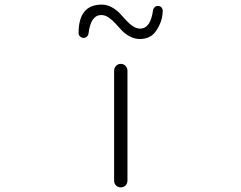

<svg xmlns="http://www.w3.org/2000/svg" viewBox="-20 -809 1040 829"><path d="M472.7 -29.3V-503.9Q472.7 -515.6 481 -524.4Q489.3 -533.2 501.5 -533.2Q513.7 -533.2 522 -524.4Q530.3 -515.6 530.3 -503.9V-29.3Q530.3 -16.6 522 -8.3Q513.7 0 501.5 0Q489.3 0 481 -8.3Q472.7 -16.6 472.7 -29.3ZM584 -640.6Q561.5 -640.6 541 -651.4Q520.5 -662.1 506.3 -677.2Q492.2 -692.4 478.5 -707.5Q464.8 -722.7 449.2 -733.4Q433.6 -744.1 417 -744.1Q372.1 -744.1 362.3 -665Q361.3 -656.2 354.5 -650.4Q347.7 -644.5 338.9 -645.5Q330.1 -646.5 324.2 -653.3Q319.3 -658.2 319.3 -666Q319.3 -789.1 418.9 -789.1Q441.4 -789.1 461.4 -778.3Q481.4 -767.6 496.1 -752.4Q510.7 -737.3 523.9 -722.2Q537.1 -707 553.2 -696.3Q569.3 -685.5 585 -685.5Q629.9 -685.5 640.6 -763.7Q641.6 -772.5 648.4 -778.3Q655.3 -784.2 663.1 -783.2Q671.9 -783.2 677.7 -776.4Q682.6 -770.5 682.6 -763.7Q682.6 -716.8 653.3 -674.8Q629.9 -640.6 584 -640.6Z"/></svg>

Font: Gen Jyuu Gothic L Monospace Light
Style: Regular
Weight: 300
Designer: [Source Han Sans]
Ryoko NISHIZUKA  (kana & ideographs); Paul D. Hunt (Latin, Greek & Cyrillic); Wenlong ZHANG  (bopomofo
Version: Version 1.002.20150607